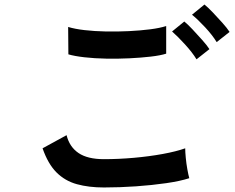

<svg xmlns="http://www.w3.org/2000/svg" viewBox="-20 -850 1040 848"><path d="M439 -22Q372 -22 319.5 -36.5Q267 -51 229.5 -88.5Q192 -126 168 -195L274 -253Q287 -201 327 -174Q367 -147 439 -147Q503 -147 571 -153Q639 -159 699 -170Q759 -181 798 -195Q798 -179 800.5 -153Q803 -127 807.5 -102Q812 -77 816 -63Q776 -50 714 -41Q652 -32 580.5 -27Q509 -22 439 -22ZM282 -610 281 -731Q310 -722 353.5 -717Q397 -712 447.5 -711Q498 -710 549 -712.5Q600 -715 643 -720.5Q686 -726 714 -735V-613Q689 -605 646 -600Q603 -595 552 -592.5Q501 -590 449 -591Q397 -592 353 -597Q309 -602 282 -610ZM848 -588Q829 -619 797 -654Q765 -689 740 -711L794 -755Q809 -743 830.5 -720Q852 -697 873 -673.5Q894 -650 905 -633ZM937 -664Q918 -695 886 -729.5Q854 -764 828 -785L883 -830Q898 -818 919.5 -795.5Q941 -773 962 -749.5Q983 -726 994 -709Z"/></svg>

Font: Zen Kaku Gothic New
Style: Bold
Weight: 700
Designer: Yoshimichi Ohira
Foundry: Positype
Version: Version 1.002